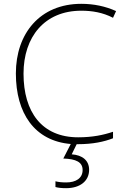

<svg xmlns="http://www.w3.org/2000/svg" viewBox="-20 -744 658 1004"><path d="M446 144C446 95 411 67 355 63L381 10C383 10 385 10 387 10C466 10 525 -3 571 -21V-55C521 -38 463 -26 389 -26C199 -26 103 -158 103 -359C103 -551 213 -688 405 -688C461 -688 517 -679 571 -651L587 -686C532 -711 471 -724 405 -724C189 -724 63 -569 63 -360C63 -151 161 -7 350 9L311 85C378 87 412 104 412 145C412 188 377 210 326 210C303 210 286 208 270 204V234C284 238 302 240 326 240C398 240 446 203 446 144Z"/></svg>

Font: Noto Sans Malayalam ExtraLight
Style: Regular
Weight: 200
Designer: Jelle Bosma - Monotype Design Team
Foundry: Monotype Imaging Inc.
Version: Version 2.104